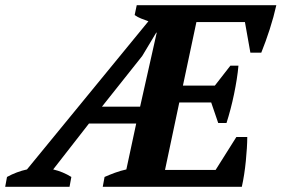

<svg xmlns="http://www.w3.org/2000/svg" viewBox="-64 -720 1085 740"><path d="M329 -309H476L540 -594H538L484 -504ZM1001 -700Q991 -655 975.5 -607Q960 -559 943 -517H901L880 -635H693L641 -390H764L824 -467H855Q853 -443 848.5 -414.5Q844 -386 838 -357Q832 -328 824.5 -299.5Q817 -271 809 -246H777L750 -325H627L572 -65H767L847 -192H889Q889 -173 887.5 -149Q886 -125 883.5 -99.5Q881 -74 877 -48Q873 -22 868 0H332L339 -38Q357 -46 378.5 -54Q400 -62 423 -67L461 -244H279L141 -67Q179 -58 211 -38L204 0H-44L-37 -38Q-19 -48 1 -55.5Q21 -63 40 -67L508 -638Q494 -643 480 -648.5Q466 -654 455 -662L463 -700Z"/></svg>

Font: PTSerif
Style: Bold Italic
Weight: 700
Italic angle: -12°
Designer: A.Korolkova, O.Umpeleva, V.Yefimov
Foundry: ParaType Ltd
Version: Version 1.000W OFL; ttfautohint (v1.2) -l 8 -r 50 -G 200 -x 